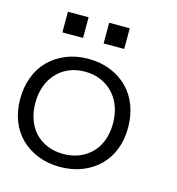

<svg xmlns="http://www.w3.org/2000/svg" viewBox="-109 -722 754 819"><g transform="rotate(15 268.0 -313.0)"><path d="M466.8 -226.1Q466.8 -172.9 450 -129.4Q433.1 -85.9 401.6 -54.9Q370.1 -23.9 326.2 -6.3Q282.2 11.2 228 11.2Q174.8 11.2 130.9 -6.3Q86.9 -23.9 55.4 -54.9Q23.9 -85.9 7.1 -129.4Q-9.8 -172.9 -9.8 -226.1Q-9.8 -277.8 7.1 -322.5Q23.9 -367.2 55.4 -398.7Q86.9 -430.2 130.9 -448Q174.8 -465.8 228 -465.8Q282.2 -465.8 326.2 -448Q370.1 -430.2 401.6 -398.7Q433.1 -367.2 450 -322.5Q466.8 -277.8 466.8 -226.1ZM399.9 -226.1Q399.9 -265.1 388.4 -298.1Q377 -331.1 354.5 -356Q332 -380.9 300 -395Q268.1 -409.2 228 -409.2Q188 -409.2 156 -395Q124 -380.9 102.1 -356Q80.1 -331.1 68.6 -298.1Q57.1 -265.1 57.1 -226.1Q57.1 -187 68.6 -154.1Q80.1 -121.1 102.1 -97.2Q124 -73.2 156 -59.6Q188 -45.9 228 -45.9Q268.1 -45.9 300 -59.6Q332 -73.2 354.5 -97.2Q377 -121.1 388.4 -154.1Q399.9 -187 399.9 -226.1ZM363.8 -545.9H272.9V-637.2H363.8ZM182.1 -545.9H90.8V-637.2H182.1Z"/></g></svg>

Font: Anonymous Pro
Style: Regular
Weight: 400
Monospace: yes
Designer: Mark Simonson
Version: Version 1.002